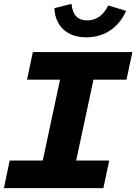

<svg xmlns="http://www.w3.org/2000/svg" viewBox="-31 -968 701 988"><path d="M-11 0 19 -142H189L278 -558H108L138 -700H650L620 -558H450L361 -142H531L501 0ZM413 -776Q340 -776 296 -816Q252 -856 249 -926L337 -948Q341 -905 361 -884Q381 -863 418 -863Q488 -863 526 -940L618 -912Q589 -847 536 -811.5Q483 -776 413 -776Z"/></svg>

Font: Red Hat Mono
Style: Italic
Weight: 400
Italic angle: -12°
Monospace: yes
Designer: Pentagram, MCKL
Foundry: MCKL
Version: Version 1.030